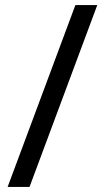

<svg xmlns="http://www.w3.org/2000/svg" viewBox="-20 -734 412 754"><path d="M362 -714 96 0H10L276 -714Z"/></svg>

Font: RS Noto Sans
Style: Regular
Weight: 400
Designer: Monotype Design Team
Foundry: Monotype Imaging Inc.
Version: Version 3.10